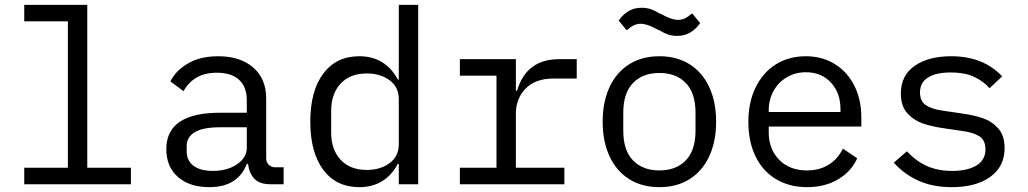

<svg xmlns="http://www.w3.org/2000/svg" viewBox="-20 -760 4240 792"><path d="M80 -68H260V-672H80V-740H340V-68H520V0H80Z M1095 0Q1051 0 1029.5 -22.5Q1008 -45 1003 -84H998Q981 -38 942.5 -13Q904 12 843 12Q762 12 714 -30Q666 -72 666 -145Q666 -295 888 -295H998V-346Q998 -402 966 -431Q934 -460 875 -460Q825 -460 791.5 -440.5Q758 -421 737 -384L683 -424Q704 -468 755 -498Q806 -528 880 -528Q971 -528 1024.5 -481.5Q1078 -435 1078 -354V-106Q1078 -91 1088.5 -80.5Q1099 -70 1114 -70H1150V0ZM998 -150V-235H888Q818 -235 784 -215Q750 -195 750 -157V-136Q750 -97 778.5 -76Q807 -55 857 -55Q918 -55 958 -82.5Q998 -110 998 -150Z M1625 -84H1621Q1596 -37 1556 -12.5Q1516 12 1462 12Q1367 12 1313.5 -59.5Q1260 -131 1260 -258Q1260 -385 1313.5 -456.5Q1367 -528 1462 -528Q1516 -528 1556 -503.5Q1596 -479 1621 -432H1625V-740H1705V0H1625ZM1625 -165V-351Q1625 -401 1587 -429Q1549 -457 1493 -457Q1424 -457 1385 -415Q1346 -373 1346 -302V-214Q1346 -143 1385 -101Q1424 -59 1493 -59Q1549 -59 1587 -87Q1625 -115 1625 -165Z M1877 -68H2028V-448H1877V-516H2108V-386H2113Q2151 -516 2287 -516H2359V-436H2262Q2189 -436 2148.5 -395Q2108 -354 2108 -291V-68H2308V0H1877Z M2466 -258Q2466 -340 2494.5 -401Q2523 -462 2575.5 -495Q2628 -528 2700 -528Q2772 -528 2824.5 -495Q2877 -462 2905.5 -401Q2934 -340 2934 -258Q2934 -176 2905.5 -115Q2877 -54 2824.5 -21Q2772 12 2700 12Q2628 12 2575.5 -21Q2523 -54 2494.5 -115Q2466 -176 2466 -258ZM2849 -221V-295Q2849 -376 2809 -417.5Q2769 -459 2700 -459Q2631 -459 2591 -417.5Q2551 -376 2551 -295V-221Q2551 -140 2591 -98.5Q2631 -57 2700 -57Q2769 -57 2809 -98.5Q2849 -140 2849 -221ZM2700 -635 2693 -638 2689 -640Q2667 -652 2651 -657Q2635 -662 2623 -662Q2608 -662 2594.5 -655.5Q2581 -649 2565 -635L2532 -675Q2547 -698 2571 -713Q2595 -728 2627 -728Q2648 -728 2665 -722Q2682 -716 2700 -705L2707 -702L2711 -700Q2733 -688 2749 -683Q2765 -678 2777 -678Q2793 -678 2806 -684.5Q2819 -691 2835 -705L2868 -665Q2853 -642 2829 -627Q2805 -612 2773 -612Q2752 -612 2735 -618Q2718 -624 2700 -635Z M3067 -257Q3067 -338 3097 -399.5Q3127 -461 3180.5 -494.5Q3234 -528 3304 -528Q3372 -528 3424 -495.5Q3476 -463 3504.5 -406Q3533 -349 3533 -276V-238H3151V-214Q3151 -145 3194 -101Q3237 -57 3309 -57Q3360 -57 3398 -80.5Q3436 -104 3457 -147L3516 -107Q3492 -53 3437.5 -20.5Q3383 12 3309 12Q3236 12 3181 -21Q3126 -54 3096.5 -115Q3067 -176 3067 -257ZM3151 -305V-298H3447V-309Q3447 -377 3407.5 -419.5Q3368 -462 3304 -462Q3261 -462 3226 -441.5Q3191 -421 3171 -385Q3151 -349 3151 -305Z M3667 -89 3721 -136Q3759 -95 3804 -75Q3849 -55 3908 -55Q3971 -55 4008 -77.5Q4045 -100 4045 -144Q4045 -181 4021 -197Q3997 -213 3954 -219L3873 -231Q3824 -238 3787 -250.5Q3750 -263 3723 -292.5Q3696 -322 3696 -374Q3696 -449 3753 -488.5Q3810 -528 3904 -528Q4036 -528 4114 -445L4062 -396Q4039 -423 4000.5 -442Q3962 -461 3901 -461Q3840 -461 3807.5 -440Q3775 -419 3775 -379Q3775 -342 3799.5 -326Q3824 -310 3866 -304L3947 -292Q3997 -285 4034 -272.5Q4071 -260 4097.5 -230.5Q4124 -201 4124 -149Q4124 -73 4065 -30.5Q4006 12 3906 12Q3828 12 3769 -14.5Q3710 -41 3667 -89Z"/></svg>

Font: iA Writer Duo V
Style: Regular
Weight: 400
Designer: Mike Abbink, Paul van der Laan, Pieter van Rosmalen, Oliver Reichenstein
Foundry: Information Architects Inc.
Version: Version 2.000